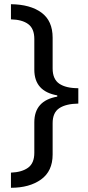

<svg xmlns="http://www.w3.org/2000/svg" viewBox="-20 -734 420 912"><path d="M32 86Q84 84 113.5 62.5Q143 41 143 -8V-153Q143 -256 252 -275V-281Q143 -300 143 -403V-549Q143 -598 114 -619.5Q85 -641 32 -642V-714Q124 -713 177 -674Q230 -635 230 -555V-409Q230 -358 261.5 -336.5Q293 -315 352 -315V-242Q293 -241 261.5 -220Q230 -199 230 -149V0Q230 79 175 118.5Q120 158 32 158Z"/></svg>

Font: Noto Sans Avestan
Style: Regular
Weight: 400
Designer: Monotype Design Team
Foundry: Monotype Imaging Inc.
Version: Version 2.003; ttfautohint (v1.8.4.7-5d5b)